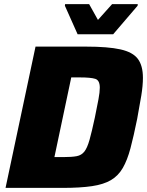

<svg xmlns="http://www.w3.org/2000/svg" viewBox="-20 -915 717 935"><path d="M7 0 153 -688H399Q506 -688 566.5 -674.5Q627 -661 651.5 -628Q676 -595 676 -536Q676 -498 668 -449Q660 -400 648 -336Q631 -252 615.5 -193.5Q600 -135 578 -97Q556 -59 520.5 -38Q485 -17 428 -8.5Q371 0 285 0ZM245 -150H288Q330 -150 353.5 -154.5Q377 -159 391 -177Q405 -195 416 -234Q427 -273 442 -343Q453 -397 459.5 -431.5Q466 -466 466 -488Q466 -524 444 -531Q422 -538 370 -538H327ZM358 -748 296 -887 297 -895H414L457 -818L526 -895H651L650 -887L531 -748Z"/></svg>

Font: Saira ExtraBold
Style: Italic
Weight: 800
Italic angle: -12°
Designer: Hector Gatti with collaboration of the Omnibus-Type team
Foundry: Omnibus-Type
Version: Version 1.100; ttfautohint (v1.8.3)